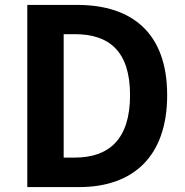

<svg xmlns="http://www.w3.org/2000/svg" viewBox="-20 -761 754 781"><path d="M91 0H302C521 0 660 -124 660 -374C660 -623 521 -741 294 -741H91ZM239 -120V-622H284C423 -622 509 -554 509 -374C509 -194 423 -120 284 -120Z"/></svg>

Font: Noto Sans TC
Style: Bold
Weight: 700
Designer: Ryoko NISHIZUKA 西塚涼子 (kana, bopomofo & ideographs); Paul D. Hunt (Latin, Greek & Cyrillic); Sandoll Communications 산돌커뮤니
Foundry: Adobe
Version: Version 2.004;hotconv 1.0.118;makeotfexe 2.5.65603